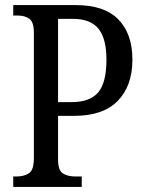

<svg xmlns="http://www.w3.org/2000/svg" viewBox="-20 -734 566 754"><path d="M32 0V-41H45Q74 -41 93.5 -53.5Q113 -66 113 -113V-605Q113 -648 95 -660.5Q77 -673 49 -673H32V-714H278Q390 -714 445 -657.5Q500 -601 500 -500Q500 -397 442.5 -338Q385 -279 271 -279H208V-108Q208 -64 227.5 -52.5Q247 -41 275 -41H301V0ZM208 -333H261Q333 -333 365.5 -371Q398 -409 398 -500Q398 -583 366.5 -621.5Q335 -660 266 -660H208Z"/></svg>

Font: Noto Serif Condensed
Style: Regular
Weight: 400
Width: 3
Designer: Monotype Design Team
Foundry: Monotype Imaging Inc.
Version: Version 2.013; ttfautohint (v1.8.4.7-5d5b)